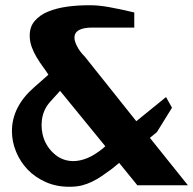

<svg xmlns="http://www.w3.org/2000/svg" viewBox="-20 -712 742 738"><path d="M410.2 -63Q391.6 -49.3 371.6 -35.6Q354 -23.4 334 -13.7Q314.9 -4.4 293.5 1Q273.4 5.9 246.1 5.9Q196.3 5.9 155.8 -12.2Q114.3 -30.8 86.4 -60.1Q58.1 -89.8 42 -128.4Q25.9 -167 25.9 -208Q25.9 -302.2 111.8 -377L166 -424.8Q156.7 -439.9 144.5 -456.1Q134.3 -469.7 120.6 -492.2Q108.9 -511.7 101.6 -532.2Q94.2 -553.2 94.2 -575.2Q94.2 -609.4 113.3 -631.3Q133.3 -654.8 165 -667.5Q197.3 -680.7 238.8 -686.5Q276.9 -691.9 326.2 -691.9Q357.9 -691.9 397 -685.1Q443.4 -676.8 496.1 -664.1V-606H335Q266.1 -606 266.1 -566.9Q266.1 -554.2 275.9 -534.7Q286.1 -514.2 306.2 -494.1L503.9 -246.1L618.2 -338.9L641.1 -297.9L583 -204.1L556.2 -182.1L702.1 0H507.8L438 -85.9ZM384.8 -149.9 210.9 -362.8 172.9 -320.8Q146.5 -291.5 141.1 -251.5Q136.2 -212.4 149.4 -176.8Q162.6 -142.1 191.9 -117.7Q222.2 -92.8 262.2 -92.8Q286.6 -92.8 314.9 -104Q341.8 -114.7 375 -141.1Z"/></svg>

Font: SimahzazaarabicW05-Bold
Style: Regular
Weight: 700
Designer: Ahmed zaza
Foundry: Ahmed zaza
Version: Version 1.001